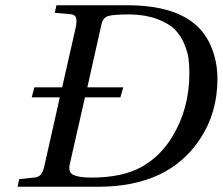

<svg xmlns="http://www.w3.org/2000/svg" viewBox="-20 -712 849 732"><path d="M47 0 53 -29 109 -35Q127 -36 136 -47Q145 -58 150 -83L208 -341H101L111 -379H217L269 -609Q274 -634 269.5 -645.5Q265 -657 248 -658L189 -663L195 -692H464Q638 -692 723 -620Q765 -585 787 -529.5Q809 -474 809 -411Q809 -282 742 -181Q622 0 354 0ZM246 -86Q239 -55 260 -45Q281 -35 328 -35Q446 -35 518.5 -75Q591 -115 637 -191Q702 -298 702 -433Q702 -462 699 -487Q696 -512 682.5 -544.5Q669 -577 646 -600Q623 -623 579 -639.5Q535 -656 476 -657Q413 -657 393 -651Q373 -645 367 -620L313 -379H450L439 -341H304Z"/></svg>

Font: Heuristica
Style: Italic
Weight: 400
Italic angle: -13°
Version: Version 1.0.2